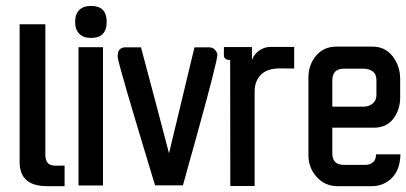

<svg xmlns="http://www.w3.org/2000/svg" viewBox="-20 -639 1394 659"><path d="M142.1 0Q47.4 0 47.4 -82.5V-555.7H135.7V-108.4Q135.7 -79.1 154.8 -72.8Q163.6 -69.8 175.5 -70.3Q187.5 -70.8 201.7 -70.8V0Z M292.5 -618.7Q346.2 -618.7 346.2 -564Q346.2 -508.8 292.5 -508.8Q266.1 -508.8 252 -523.2Q237.8 -537.6 237.8 -564Q237.8 -590.3 252 -604.5Q266.1 -618.7 292.5 -618.7ZM333.5 -2.4H249.5V-477.1H333.5Z M512.2 -2.9Q383.8 -424.8 383.8 -444.3Q383.8 -463.9 391.8 -470.2Q399.9 -476.6 409.7 -476.6H463.9Q518.6 -272 560.1 -112.8Q564.9 -133.3 647.5 -476.6H697.3Q714.4 -476.6 723.1 -460.9Q726.1 -456.1 726.1 -450.7Q726.1 -445.3 721.4 -424.6Q716.8 -403.8 709.2 -374Q701.7 -344.2 691.9 -307.6Q682.1 -271 671.6 -232.9Q661.1 -194.8 650.9 -157.5Q640.6 -120.1 626 -68.4Q611.3 -16.6 607.9 -2.9Z M989.7 -403.8 940.4 -404.3Q878.9 -404.3 860.4 -359.9Q854 -344.7 854 -325.2V-0.5H770.5L770 -433.1Q748.5 -433.1 748.5 -449.2V-477.5H844.7V-433.1Q851.6 -452.6 869.6 -465.3Q887.7 -478 908.2 -478H989.7Z M1354.5 -109.4Q1353 -35.6 1297.4 -8.8Q1278.8 0 1254.9 0H1139.2Q1095.7 0 1067.4 -31.2Q1038.6 -62.5 1038.6 -106.4V-373Q1038.6 -416.5 1064.9 -447.8Q1091.3 -479 1134.3 -479H1258.3Q1301.8 -479 1327.6 -445.8Q1353.5 -412.6 1353.5 -368.2V-304.7Q1353.5 -261.7 1329.6 -231Q1305.7 -200.7 1263.2 -200.7H1120.6V-112.3Q1120.6 -73.2 1160.2 -73.2H1234.4Q1251 -73.2 1261 -82.8Q1271 -92.3 1270.5 -109.4ZM1160.2 -403.3Q1120.6 -403.3 1120.6 -362.3V-272.9H1227.5Q1246.1 -272.9 1259 -283.4Q1272 -293.9 1272 -314V-364.3Q1272 -384.8 1259 -394Q1246.1 -403.3 1227.5 -403.3Z"/></svg>

Font: Uroob
Style: Regular
Weight: 400
Designer: Hussain K H
Foundry: Swanthanthra Malayalam Computing(http://smc.org.in)
Version: Version 2.0.0+20200101